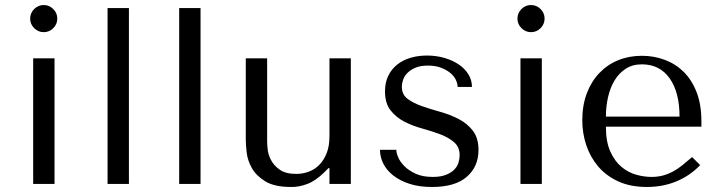

<svg xmlns="http://www.w3.org/2000/svg" viewBox="-20 -732 2861 764"><path d="M112 -500V0H197V-500ZM100 -658Q100 -636 116 -620Q132 -604 154 -604Q176 -604 192 -620Q208 -636 208 -658Q208 -680 192 -696Q176 -712 154 -712Q132 -712 116 -696Q100 -680 100 -658Z M493 -700H408V0H493Z M778 -700H693V0H778Z M958 -500V-175Q958 -157 961.5 -125.5Q965 -94 982 -63.5Q999 -33 1035.5 -10.5Q1072 12 1138 12Q1167 13 1201.5 0.5Q1236 -12 1271 -47L1287 -63H1291V0H1376V-500H1291V-190Q1291 -151 1280 -123Q1269 -95 1251 -76.5Q1233 -58 1209 -49Q1185 -40 1159 -40Q1117 -40 1093.5 -56.5Q1070 -73 1058.5 -95Q1047 -117 1045 -138.5Q1043 -160 1043 -170V-500Z M1858 -386Q1858 -413 1844 -436Q1830 -459 1805.5 -475.5Q1781 -492 1748.5 -501.5Q1716 -511 1679 -511Q1644 -511 1613.5 -502Q1583 -493 1560.5 -475Q1538 -457 1525 -430.5Q1512 -404 1512 -369Q1512 -321 1534 -293Q1556 -265 1589 -248Q1622 -231 1660.5 -220.5Q1699 -210 1732 -197.5Q1765 -185 1787 -166Q1809 -147 1809 -114Q1809 -100 1804.5 -85Q1800 -70 1788 -57.5Q1776 -45 1755 -36.5Q1734 -28 1702 -28Q1662 -28 1634.5 -40.5Q1607 -53 1589.5 -70.5Q1572 -88 1564.5 -106Q1557 -124 1557 -136H1492Q1492 -108 1505 -81.5Q1518 -55 1544.5 -34Q1571 -13 1609.5 -0.5Q1648 12 1699 12Q1791 12 1837.5 -28.5Q1884 -69 1884 -135Q1884 -183 1861.5 -212Q1839 -241 1805 -258.5Q1771 -276 1731.5 -287Q1692 -298 1658 -310Q1624 -322 1601.5 -339Q1579 -356 1579 -387Q1579 -400 1584 -414.5Q1589 -429 1601 -441.5Q1613 -454 1633 -462.5Q1653 -471 1683 -471Q1713 -471 1735 -462.5Q1757 -454 1772 -441.5Q1787 -429 1794 -414Q1801 -399 1801 -386Z M2051 -500V0H2136V-500ZM2039 -658Q2039 -636 2055 -620Q2071 -604 2093 -604Q2115 -604 2131 -620Q2147 -636 2147 -658Q2147 -680 2131 -696Q2115 -712 2093 -712Q2071 -712 2055 -696Q2039 -680 2039 -658Z M2771 -228V-249Q2771 -316 2752 -365Q2733 -414 2700.5 -446Q2668 -478 2625 -494Q2582 -510 2534 -510Q2483 -510 2440 -492.5Q2397 -475 2365 -441.5Q2333 -408 2315 -360.5Q2297 -313 2297 -253Q2297 -203 2312.5 -155.5Q2328 -108 2359.5 -70.5Q2391 -33 2439.5 -10.5Q2488 12 2554 12Q2618 12 2672 -10.5Q2726 -33 2766 -75L2734 -107Q2713 -89 2694.5 -74Q2676 -59 2657 -49Q2638 -39 2617.5 -33.5Q2597 -28 2572 -28Q2544 -28 2512.5 -36.5Q2481 -45 2454 -67Q2427 -89 2409 -128Q2391 -167 2391 -228ZM2391 -268Q2391 -308 2399.5 -345.5Q2408 -383 2425.5 -412Q2443 -441 2470 -458.5Q2497 -476 2534 -476Q2605 -476 2644.5 -420.5Q2684 -365 2684 -268Z"/></svg>

Font: Tenor Sans
Style: Regular
Weight: 400
Designer: Denis Masharov
Foundry: Denis Masharov
Version: Version 1.1